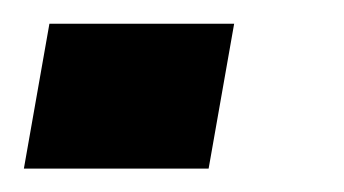

<svg xmlns="http://www.w3.org/2000/svg" viewBox="-36 -144 294 164"><path d="M6.2 -123.7 -15.6 0H142.2L164 -123.7Z"/></svg>

Font: Anybody Thin
Style: Italic
Weight: 100
Italic angle: -10°
Designer: Tyler Finck
Foundry: Etcetera Type Company
Version: Version 1.114;gftools[0.9.25]